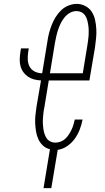

<svg xmlns="http://www.w3.org/2000/svg" viewBox="-20 -763 540 988"><path d="M204 205 237 5Q216 0 201 -14Q186 -28 177.5 -46.5Q169 -65 165.5 -86Q162 -107 161 -128.5Q160 -150 162.5 -172Q165 -194 168 -215L191 -349Q172 -350 155 -354.5Q138 -359 124 -368.5Q110 -378 100 -392Q90 -406 85.5 -423Q81 -440 81.5 -458.5Q82 -477 85 -495L88 -514H128L125 -495Q122 -475 123 -455Q124 -435 133 -419Q142 -403 159.5 -394.5Q177 -386 197 -386L224 -550Q227 -572 232.5 -593Q238 -614 246 -634.5Q254 -655 266 -674.5Q278 -694 294.5 -710Q311 -726 332.5 -734.5Q354 -743 375 -743Q398 -743 419 -732Q440 -721 452 -702.5Q464 -684 469 -661.5Q474 -639 475.5 -615Q477 -591 474.5 -567.5Q472 -544 469 -520L440 -349H231L208 -209Q205 -196 203.5 -182Q202 -168 201 -154.5Q200 -141 200.5 -127.5Q201 -114 203 -100.5Q205 -87 209 -74.5Q213 -62 220 -51.5Q227 -41 239 -35Q251 -29 264 -29Q278 -29 291.5 -34Q305 -39 315.5 -48.5Q326 -58 334 -70.5Q342 -83 348 -95.5Q354 -108 358 -121.5Q362 -135 365 -148H405Q400 -122 390.5 -97Q381 -72 365 -49.5Q349 -27 325.5 -11Q302 5 277 8L244 205ZM406 -386 429 -526Q431 -539 433 -553Q435 -567 436 -580.5Q437 -594 436.5 -608Q436 -622 434 -635Q432 -648 428.5 -660.5Q425 -673 418 -683.5Q411 -694 399 -700Q387 -706 373 -706Q356 -706 340 -697Q324 -688 312.5 -674Q301 -660 293 -644Q285 -628 279.5 -611.5Q274 -595 270 -578Q266 -561 263 -544L237 -386Z"/></svg>

Font: Iosevka Curly XLtObl
Style: Regular
Weight: 200
Italic angle: -9°
Monospace: yes
Designer: Belleve Invis
Foundry: Belleve Invis
Version: Version 11.1.0; ttfautohint (v1.8.3)